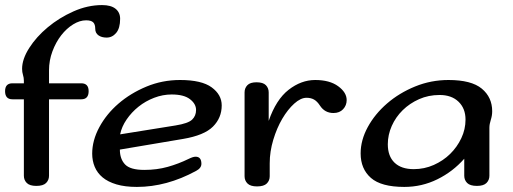

<svg xmlns="http://www.w3.org/2000/svg" viewBox="-20 -722 2018 756"><path d="M173 -30Q173 -13 161.5 -1.5Q150 10 123 10Q97 10 85.5 -1.5Q74 -13 74 -30V-331H29Q0 -331 0 -363Q0 -394 29 -394H74V-404Q74 -416 70.5 -427Q67 -438 67 -451Q67 -489 95 -533Q123 -577 168 -614.5Q213 -652 269 -677Q325 -702 382 -702Q417 -702 435 -687.5Q453 -673 453 -648Q453 -611 437.5 -592.5Q422 -574 400 -574Q380 -574 367.5 -583Q355 -592 355 -609Q355 -626 347 -634Q339 -642 319 -642Q294 -642 268 -626Q242 -610 221 -583Q200 -556 186.5 -520Q173 -484 173 -445V-394H300Q329 -394 329 -363Q329 -331 300 -331H173Z M689 -407Q774 -407 813.5 -378Q853 -349 853 -307Q853 -258 818.5 -223.5Q784 -189 701 -175L452 -133Q452 -96 472.5 -74.5Q493 -53 548 -53Q598 -53 640.5 -65Q683 -77 722 -96Q740 -105 750 -105Q773 -105 773 -77Q773 -60 752 -49Q636 14 519 14Q472 14 438.5 4Q405 -6 384 -23.5Q363 -41 353 -65Q343 -89 343 -117Q343 -169 371 -221Q399 -273 446.5 -314Q494 -355 556.5 -381Q619 -407 689 -407ZM656 -350Q621 -350 587 -337Q553 -324 525.5 -302Q498 -280 478.5 -251.5Q459 -223 453 -193L671 -228Q721 -236 736.5 -251Q752 -266 752 -289Q752 -313 728 -331.5Q704 -350 656 -350Z M1038 -246Q1067 -330 1116.5 -368.5Q1166 -407 1221 -407Q1278 -407 1311.5 -382.5Q1345 -358 1345 -328Q1345 -307 1331 -292Q1317 -277 1293 -277Q1259 -277 1240 -306Q1229 -323 1216.5 -330Q1204 -337 1187 -337Q1164 -337 1138.5 -314Q1113 -291 1091.5 -254.5Q1070 -218 1056 -171.5Q1042 -125 1042 -79V-28Q1042 -11 1030.5 0.5Q1019 12 992 12Q966 12 954.5 0.5Q943 -11 943 -28V-358Q943 -375 954 -386.5Q965 -398 990 -398Q1016 -398 1027 -386.5Q1038 -375 1038 -358Z M1746 -407Q1836 -407 1877 -373Q1918 -339 1918 -284Q1918 -267 1912.5 -250Q1907 -233 1907 -219V-30Q1907 -13 1895.5 -1.5Q1884 10 1858 10Q1831 10 1819.5 -1.5Q1808 -13 1808 -30V-97Q1763 -46 1702 -16Q1641 14 1572 14Q1481 14 1440.5 -21.5Q1400 -57 1400 -118Q1400 -170 1428 -221.5Q1456 -273 1504 -314.5Q1552 -356 1614.5 -381.5Q1677 -407 1746 -407ZM1711 -348Q1667 -348 1630 -331.5Q1593 -315 1565.5 -288Q1538 -261 1522.5 -226Q1507 -191 1507 -154Q1507 -107 1533.5 -81.5Q1560 -56 1609 -56Q1651 -56 1688 -72.5Q1725 -89 1752.5 -116Q1780 -143 1796.5 -178Q1813 -213 1813 -251Q1813 -295 1785.5 -321.5Q1758 -348 1711 -348Z"/></svg>

Font: Sofadi One
Style: Regular
Weight: 400
Designer: Botjo Nikoltchev
Foundry: Botjo Nikoltchev
Version: Version 1.002